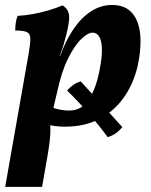

<svg xmlns="http://www.w3.org/2000/svg" viewBox="-22 -487 589 751"><path d="M-1.7 244 89.7 -275.4Q97.1 -316.7 96.6 -336.2Q96.1 -355.6 82.9 -361.7Q69.6 -367.7 37.6 -367.7Q37.6 -382.4 39.7 -397.6Q41.7 -412.8 47.3 -425Q76.4 -426.5 107.8 -432.2Q139.3 -438 169.2 -446.9Q199.1 -455.9 223 -466Q240.1 -454.8 245.6 -438.8Q251.1 -422.7 246.6 -396.3Q244.2 -379.4 239.1 -358.3Q234.1 -337.3 227.9 -316.2Q221.6 -295.1 215.2 -278.2L204.2 -245L170.5 -23.4Q177.1 2.6 174.5 41Q171.9 79.4 160.3 143.2L142.6 244ZM135.7 -8.1 179.3 -68.4Q192.2 -62 211.7 -58.2Q231.3 -54.5 247.1 -54.5Q297.1 -54.5 324.5 -96.3Q351.9 -138 365.4 -202.1Q381.8 -279.8 374.3 -319.6Q366.9 -359.3 339.5 -359.3Q322.5 -359.3 296.2 -334.6Q269.9 -309.9 243.9 -257.7Q217.9 -205.5 200.5 -122.5L181.5 -42.5L143.9 -49.5L192.6 -267.2H212.9Q234.5 -327.6 265.2 -372.8Q295.9 -417.9 334.1 -442.7Q372.3 -467.5 415.9 -467.5Q455.5 -467.5 480 -449.5Q504.5 -431.5 516.1 -399.7Q527.7 -368 527.7 -327.2Q527.7 -286.4 518.8 -240.8Q505.3 -171.1 468.4 -114.5Q431.5 -57.9 372.4 -24.7Q313.2 8.5 232 8.5Q204 8.5 178.8 3.7Q153.5 -1 135.7 -8.1ZM399.3 49.6Q364.8 2.6 324.4 -44Q284 -90.6 240.3 -133Q250.8 -145.1 264 -154.5Q277.1 -163.9 293.8 -168.6L456.5 10Q443.5 26 429.5 35.3Q415.6 44.5 399.3 49.6Z"/></svg>

Font: Vollkorn
Style: Italic
Weight: 400
Italic angle: -11°
Designer: Friedrich Althausen
Foundry: Friedrich Althausen
Version: Version 5.001